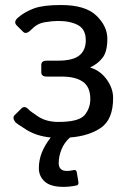

<svg xmlns="http://www.w3.org/2000/svg" viewBox="-20 -541 519 765"><path d="M40 -55.7Q28.3 -72.3 38.6 -82.5L65.4 -108.9Q79.1 -122.6 96.7 -102.1Q99.6 -98.6 131.8 -76.9Q164.1 -55.2 212.9 -55.2Q293.9 -55.2 316.9 -82.3Q339.8 -109.4 339.8 -146.5Q339.8 -194.3 310.5 -215.1Q281.2 -235.8 227.1 -235.8H166.5Q144.5 -235.8 144.5 -252.9V-282.2Q144.5 -299.3 166.5 -299.3H210.9Q270.5 -299.3 296.1 -320.1Q321.8 -340.8 321.8 -380.4Q321.8 -423.8 291.3 -440.7Q260.7 -457.5 211.9 -457.5Q188.5 -457.5 158.2 -452.4Q127.9 -447.3 105.5 -423.8Q84.5 -401.9 72.3 -414.1L46.4 -439.9Q32.2 -454.1 52.7 -471.7Q79.1 -494.1 115.7 -507.6Q152.3 -521 223.1 -521Q320.3 -521 364 -478.8Q407.7 -436.5 407.7 -386.7Q407.7 -335 388.4 -310.5Q369.1 -286.1 340.3 -272.9V-271.5Q378.9 -260.3 404.8 -224.9Q430.7 -189.5 430.7 -150.4Q430.7 -65.4 382.6 -32.2Q334.5 1 258.8 6.8Q235.8 27.3 224.9 54.7Q213.9 82 213.9 109.4Q213.9 123.5 221.7 131.8Q229.5 140.1 247.1 140.1Q258.3 140.1 273.9 136.7Q284.2 134.3 286.1 146L292.5 184.6Q294.4 196.3 283.7 198.2Q257.3 203.6 233.4 203.6Q181.6 203.6 158.2 182.4Q134.8 161.1 134.8 129.4Q134.8 97.7 146.2 67.9Q157.7 38.1 182.1 6.8Q126.5 1.5 85.4 -23.9Q44.4 -49.3 40 -55.7Z"/></svg>

Font: Istok
Style: Regular
Weight: 500
Designer: Andrey V. Panov
Foundry: Andrey V. Panov
Version: Version 1.0.3